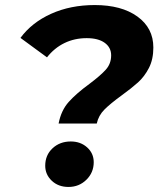

<svg xmlns="http://www.w3.org/2000/svg" viewBox="-20 -732 629 760"><path d="M334 -400Q378 -433 399 -456.5Q420 -480 420 -513Q420 -544 394.5 -562.5Q369 -581 323 -581Q275 -581 235 -561.5Q195 -542 166 -505L61 -582Q106 -643 182.5 -677.5Q259 -712 355 -712Q461 -712 524 -666.5Q587 -621 587 -544Q587 -497 569.5 -463Q552 -429 526.5 -406Q501 -383 461 -354Q417 -322 393.5 -298.5Q370 -275 363 -243H212Q222 -295 252 -328.5Q282 -362 334 -400ZM159 -76Q159 -118 188 -145Q217 -172 260 -172Q299 -172 325 -148.5Q351 -125 351 -90Q351 -49 322 -20.5Q293 8 251 8Q211 8 185 -16.5Q159 -41 159 -76Z"/></svg>

Font: Idrija
Style: Bold Italic
Weight: 700
Italic angle: -11.3°
Designer: Julieta Ulanovsky
Foundry: Julieta Ulanovsky
Version: Version 7.200